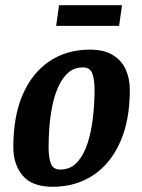

<svg xmlns="http://www.w3.org/2000/svg" viewBox="-20 -705 544 735"><path d="M181 10Q103 10 67 -32.5Q31 -75 31 -142Q31 -261 67.5 -344Q104 -427 170 -471Q236 -515 324 -515Q379 -515 412.5 -494Q446 -473 461.5 -438.5Q477 -404 477 -361Q477 -244 440 -161Q403 -78 336.5 -34Q270 10 181 10ZM211 -56Q250 -56 275.5 -84Q301 -112 315.5 -157.5Q330 -203 336 -256.5Q342 -310 342 -361Q342 -400 333.5 -423.5Q325 -447 297 -447Q264 -447 241 -426.5Q218 -406 203 -372.5Q188 -339 180 -298.5Q172 -258 169 -217Q166 -176 166 -142Q166 -103 174.5 -79.5Q183 -56 211 -56ZM195 -606 206 -685H447L436 -606Z"/></svg>

Font: Manuale
Style: Bold Italic
Weight: 700
Italic angle: -11°
Version: Version 1.002